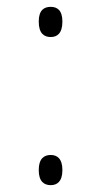

<svg xmlns="http://www.w3.org/2000/svg" viewBox="-20 -535 261 560"><path d="M128 -427C146 -427 162 -437 162 -472C162 -506 146 -515 128 -515C109 -515 93 -506 93 -472C93 -437 109 -427 128 -427ZM128 5C146 5 162 -5 162 -39C162 -73 146 -83 128 -83C109 -83 93 -73 93 -39C93 -5 109 5 128 5Z"/></svg>

Font: Noto Serif Bengali SemiCondensed ExtraLight
Style: Regular
Weight: 200
Width: 4
Designer: Juan Bruce, Universal Thirst, Indian Type Foundry and the Monotype Design Team.
Foundry: Monotype Imaging Inc.
Version: Version 2.003